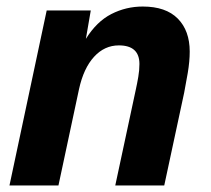

<svg xmlns="http://www.w3.org/2000/svg" viewBox="-20 -568 646 588"><path d="M9 0 123 -536H258L243 -449Q276 -502 321 -525Q366 -548 417 -548Q488 -548 524.5 -511Q561 -474 561 -410Q561 -380 555 -344.5Q549 -309 544 -284L483 0H333L396 -294Q400 -312 403.5 -332.5Q407 -353 407 -372Q407 -429 344 -429Q300 -429 268 -394Q236 -359 222 -295L159 0Z"/></svg>

Font: Geist
Style: Bold Italic
Weight: 700
Italic angle: -12°
Designer: Basement.studio, Andrés Briganti, Mateo Zaragoza
Foundry: Basement.studio, Vercel, Andrés Briganti, Guido Ferreyra, Mateo Zaragoza
Version: Version 1.500; ttfautohint (v1.8.4.7-5d5b)